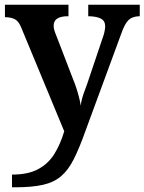

<svg xmlns="http://www.w3.org/2000/svg" viewBox="-20 -556 614 816"><path d="M31 186Q100 186 143 162.5Q186 139 211.5 97.5Q237 56 253 2L71 -437Q60 -465 44.5 -473.5Q29 -482 5 -483H1V-536H271V-487H268Q240 -487 224 -477.5Q208 -468 208 -446Q208 -438 211 -427.5Q214 -417 218 -408L288 -226Q298 -202 305 -180Q312 -158 316.5 -140Q321 -122 323 -107Q326 -131 335.5 -158.5Q345 -186 351 -201L417 -397Q421 -407 424 -421Q427 -435 427 -444Q427 -467 409.5 -476.5Q392 -486 359 -487H355V-536H574V-487H571Q542 -486 526 -470.5Q510 -455 495 -412L343 1Q317 74 293.5 120.5Q270 167 239.5 193Q209 219 162.5 229.5Q116 240 45 240H31Z"/></svg>

Font: Noto Nastaliq Urdu SemiBold
Style: Regular
Weight: 600
Version: Version 3.007